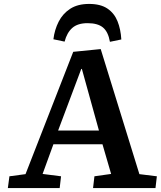

<svg xmlns="http://www.w3.org/2000/svg" viewBox="-20 -958 821 978"><path d="M493 -708 690 -71 779 -60 772 0H454L461 -60L546 -72L502 -223H252L197 -72L291 -60L284 0H20L28 -60L110 -71L353 -694ZM276 -293H484L397 -607H394ZM540 -745Q531 -796 504.5 -818Q478 -840 426 -840Q376 -840 348.5 -816Q321 -792 309 -746L252 -758Q258 -807 279 -848Q300 -889 338 -913.5Q376 -938 434 -938Q492 -938 527 -914.5Q562 -891 578.5 -850Q595 -809 598 -757Z"/></svg>

Font: Literata 7pt SemiBold
Style: Italic
Weight: 600
Italic angle: -2°
Designer: Latin by Veronika Burian and Jose Scaglione. Greek by Irene Vlachou. Cyrillic by Vera Evstafieva
Foundry: TypeTogether
Version: Version 3.002